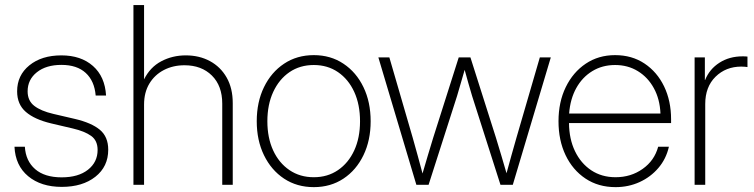

<svg xmlns="http://www.w3.org/2000/svg" viewBox="-20 -748 3050 777"><path d="M230 8.3Q146 8.3 94 -34.9Q42 -78.1 38.6 -154.3H80.6Q84 -96.7 122.3 -63.5Q160.6 -30.3 229.5 -30.3Q296.9 -30.3 335.9 -61Q375 -91.8 375 -141.1Q375 -179.2 348.9 -198Q322.8 -216.8 274.9 -228L187.5 -248.5Q119.6 -264.6 84.5 -295.2Q49.3 -325.7 49.3 -378.4Q49.3 -443.4 98.9 -483.6Q148.4 -523.9 228.5 -523.9Q307.6 -523.9 356.2 -481Q404.8 -438 409.2 -361.3H367.2Q362.3 -420.4 326.9 -452.9Q291.5 -485.4 228.5 -485.4Q166.5 -485.4 129.2 -455.6Q91.8 -425.8 91.8 -378.4Q91.8 -340.3 118.7 -319.6Q145.5 -298.8 195.8 -287.1L283.7 -266.6Q350.1 -251 384 -222.9Q418 -194.8 418 -142.1Q418 -73.7 366 -32.7Q314 8.3 230 8.3Z M563 -324.7V0H520V-727.5H563V-426.8Q587.4 -476.1 632.6 -500Q677.7 -523.9 731.9 -523.9Q786.6 -523.9 829.6 -500.7Q872.6 -477.5 897.2 -434.3Q921.9 -391.1 921.9 -330.6V0H879.4V-328.6Q879.4 -400.9 837.4 -442.4Q795.4 -483.9 726.6 -483.9Q680.2 -483.9 643.1 -464.6Q606 -445.3 584.5 -409.7Q563 -374 563 -324.7Z M1250 9.3Q1181.6 9.3 1129.6 -25.1Q1077.6 -59.6 1048.3 -119.9Q1019 -180.2 1019 -257.3Q1019 -335 1048.3 -395.3Q1077.6 -455.6 1129.6 -490.2Q1181.6 -524.9 1250 -524.9Q1317.9 -524.9 1369.9 -490.2Q1421.9 -455.6 1450.9 -395.3Q1480 -335 1480 -257.3Q1480 -180.2 1450.9 -119.9Q1421.9 -59.6 1369.9 -25.1Q1317.9 9.3 1250 9.3ZM1250 -30.8Q1305.7 -30.8 1347.9 -59.6Q1390.1 -88.4 1413.6 -139.4Q1437 -190.4 1437 -257.3Q1437 -324.7 1413.6 -376Q1390.1 -427.2 1347.9 -456.1Q1305.7 -484.9 1250 -484.9Q1193.8 -484.9 1151.6 -456.1Q1109.4 -427.2 1085.7 -376Q1062 -324.7 1062 -257.3Q1062 -190.4 1085.4 -139.4Q1108.9 -88.4 1151.4 -59.6Q1193.8 -30.8 1250 -30.8Z M1665 0 1511.2 -515.6H1555.7L1650.4 -189.9Q1660.6 -154.3 1670.4 -118.2Q1680.2 -82 1689.9 -45.9Q1700.7 -82 1711.2 -118.2Q1721.7 -154.3 1732.9 -189.9L1836.4 -515.6H1883.8L1987.3 -189.9Q1998.5 -154.8 2008.8 -118.7Q2019 -82.5 2029.8 -46.9Q2039.6 -82.5 2049.6 -118.7Q2059.6 -154.8 2069.8 -189.9L2164.6 -515.6H2209L2055.2 0H2005.4L1890.6 -359.4Q1882.8 -385.3 1875.2 -412.1Q1867.7 -439 1860.4 -465.3Q1852.5 -439 1845 -412.1Q1837.4 -385.3 1829.6 -359.4L1714.4 0Z M2471.2 9.3Q2401.4 9.3 2349.4 -25.4Q2297.4 -60.1 2268.8 -120.1Q2240.2 -180.2 2240.2 -257.3Q2240.2 -335 2269.5 -395.3Q2298.8 -455.6 2350.3 -490.2Q2401.9 -524.9 2469.2 -524.9Q2537.1 -524.9 2588.1 -491Q2639.2 -457 2667.5 -398.4Q2695.8 -339.8 2695.8 -265.1V-250H2282.7Q2283.2 -185.5 2306.9 -136.2Q2330.6 -86.9 2372.8 -58.8Q2415 -30.8 2471.2 -30.8Q2533.2 -30.8 2580.8 -64.5Q2628.4 -98.1 2643.6 -154.3H2687Q2675.8 -105 2644.5 -68.4Q2613.3 -31.7 2568.4 -11.2Q2523.4 9.3 2471.2 9.3ZM2283.2 -288.6H2652.8Q2650.4 -346.7 2626.2 -390.9Q2602.1 -435.1 2561.5 -460Q2521 -484.9 2469.2 -484.9Q2417.5 -484.9 2377 -460.2Q2336.4 -435.5 2312 -391.4Q2287.6 -347.2 2283.2 -288.6Z M2791 0V-515.6H2832.5V-424.3H2833.5Q2851.1 -468.3 2891.4 -494.1Q2931.6 -520 2985.4 -520Q2991.7 -520 2995.8 -519.8Q3000 -519.5 3004.9 -519V-476.6Q3001 -477.1 2994.9 -477.8Q2988.8 -478.5 2980 -478.5Q2917.5 -478.5 2875.7 -437.5Q2834 -396.5 2834 -327.1V0Z"/></svg>

Font: Inter Display ExtraLight
Style: Regular
Weight: 200
Designer: Rasmus Andersson
Foundry: rsms
Version: Version 4.000;git-a52131595